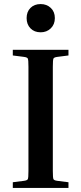

<svg xmlns="http://www.w3.org/2000/svg" viewBox="-20 -925 400 945"><path d="M43 -652V-680H317V-652L262 -645Q246 -643 243 -636.5Q240 -630 240 -596V-84Q240 -50 243 -43.5Q246 -37 262 -35L317 -28V0H43V-28L98 -35Q114 -37 117 -43.5Q120 -50 120 -84V-596Q120 -630 117 -636.5Q114 -643 98 -645ZM180 -766Q149 -766 130 -785.5Q111 -805 111 -836Q111 -867 130 -886Q149 -905 180 -905Q210 -905 230 -886Q250 -867 250 -836Q250 -805 230 -785.5Q210 -766 180 -766Z"/></svg>

Font: Inria Serif
Style: Bold
Weight: 700
Designer: Black Foundry Team
Foundry: Black Foundry
Version: Version 1.000; ttfautohint (v1.8.3)